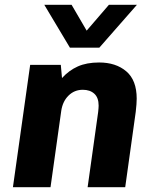

<svg xmlns="http://www.w3.org/2000/svg" viewBox="-20 -782 640 802"><path d="M34 0 106 -511H234L239 -456Q268 -488 305 -504.5Q342 -521 394 -521Q464 -521 507.5 -484Q551 -447 551 -370Q551 -360 550 -346Q549 -332 547 -315L503 0H346L390 -314Q391 -323 391.5 -330Q392 -337 392 -341Q392 -374 374 -390.5Q356 -407 326 -407Q291 -407 266.5 -383Q242 -359 236 -320L191 0ZM552 -762 395 -583H272L165 -762H279L342 -654L435 -762Z"/></svg>

Font: Chivo Mono Medium
Style: Bold Italic
Weight: 700
Italic angle: -8.05°
Monospace: yes
Version: Version 1.008